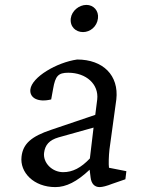

<svg xmlns="http://www.w3.org/2000/svg" viewBox="-20 -755 576 784"><path d="M206 9C250 9 294 -13 346 -62L350 -30C353 -5 366 9 387 9C398 9 417 4 437 -4L492 -23L496 -56L425 -70C423 -84 424 -118 427 -145L455 -349C466 -447 401 -512 295 -512C211 -500 110 -440 104 -390C100 -354 137 -336 189 -349L197 -393C206 -445 218 -458 259 -458C332 -458 384 -411 377 -349L369 -286L189 -225C108 -198 74 -168 68 -116C60 -51 118 9 206 9ZM160 -131C164 -163 181 -183 219 -194L362 -234L347 -108C311 -70 277 -52 238 -52C192 -52 155 -91 160 -131ZM269 -680C265 -646 289 -624 319 -624C348 -624 376 -646 380 -680C384 -711 362 -735 333 -735C303 -735 273 -711 269 -680Z"/></svg>

Font: TPK Tissa Web
Style: Italic
Weight: 400
Italic angle: -7°
Designer: Jacques Le Bailly, Suppakit Chalermlarp | Katatrad Co.,Ltd.
Foundry: Jacques Le Bailly, Cadson Demak Co.,Ltd.
Version: Version 5.000;Glyphs 3.1.2 (3151)